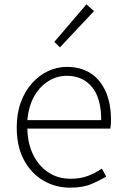

<svg xmlns="http://www.w3.org/2000/svg" viewBox="-20 -851 573 884"><path d="M302 13Q235 13 179 -20Q123 -53 90 -115Q57 -177 57 -264Q57 -329 76 -380.5Q95 -432 128 -468.5Q161 -505 202 -524Q243 -543 288 -543Q351 -543 396 -514.5Q441 -486 466 -431Q491 -376 491 -298Q491 -289 490.5 -279.5Q490 -270 488 -259H106Q107 -192 132 -140Q157 -88 201.5 -58Q246 -28 306 -28Q350 -28 384.5 -41Q419 -54 449 -75L469 -38Q437 -19 399 -3Q361 13 302 13ZM106 -298H446Q446 -400 403 -451Q360 -502 288 -502Q243 -502 203.5 -478Q164 -454 138 -408.5Q112 -363 106 -298ZM256 -633 230 -658 378 -831 413 -800Z"/></svg>

Font: Noto Sans KR Thin ExtraLight
Style: Regular
Weight: 250
Version: Version 2.004-H2;hotconv 1.0.118;makeotfexe 2.5.65603